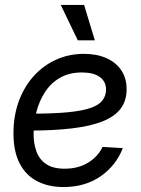

<svg xmlns="http://www.w3.org/2000/svg" viewBox="-20 -755 578 787"><path d="M240.2 11.7Q179.2 11.7 132.8 -12Q86.4 -35.6 60.8 -84.7Q35.2 -133.8 35.2 -208.5Q35.2 -280.3 57.1 -340.1Q79.1 -399.9 118.4 -443.4Q157.7 -486.8 210.2 -510.5Q262.7 -534.2 324.2 -534.2Q377 -534.2 416 -516.8Q455.1 -499.5 477.1 -467Q499 -434.6 499 -389.2Q499 -342.3 474.6 -309.8Q450.2 -277.3 400.6 -257.6Q351.1 -237.8 275.1 -228.8Q199.2 -219.7 96.2 -219.7L107.9 -289.1Q197.3 -289.1 256.6 -294.7Q315.9 -300.3 350.6 -312.3Q385.3 -324.2 399.9 -343.3Q414.6 -362.3 414.6 -388.7Q414.6 -420.9 388.9 -439.5Q363.3 -458 315.4 -458Q263.2 -458 225.6 -436Q188 -414.1 164.3 -377.4Q140.6 -340.8 129.2 -295.9Q117.7 -251 117.7 -204.6Q117.7 -168 128.9 -135.5Q140.1 -103 168 -83.3Q195.8 -63.5 245.1 -63.5Q300.8 -63.5 341.3 -88.4Q381.8 -113.3 400.4 -152.8L483.4 -147.9Q455.6 -76.2 392.1 -32.2Q328.6 11.7 240.2 11.7ZM298.8 -589.8 229 -734.9H324.7L368.7 -589.8Z"/></svg>

Font: Inter 28pt
Style: Italic
Weight: 400
Italic angle: -9.3988°
Designer: Rasmus Andersson
Foundry: rsms
Version: Version 4.001;git-66647c0bb